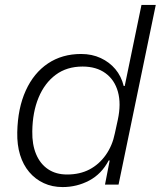

<svg xmlns="http://www.w3.org/2000/svg" viewBox="-20 -749 652 779"><path d="M234 10Q192 10 157.5 -6Q123 -22 98.5 -51Q74 -80 61.5 -120.5Q49 -161 50 -212Q52 -310 84.5 -381.5Q117 -453 174.5 -491.5Q232 -530 309 -530Q353 -530 388.5 -513.5Q424 -497 448 -468.5Q472 -440 482 -400H486L554 -729H612L461 0H406L425 -98H421Q392 -43 342 -16.5Q292 10 234 10ZM252 -41Q304 -41 343 -61.5Q382 -82 409 -120Q436 -158 446 -208L458 -263Q472 -328 458.5 -376.5Q445 -425 408 -452Q371 -479 315 -479Q251 -479 206 -445.5Q161 -412 136.5 -353Q112 -294 111 -216Q110 -163 126.5 -123.5Q143 -84 175 -62.5Q207 -41 252 -41Z"/></svg>

Font: Mona Sans ExtraLight Light
Style: Italic
Weight: 300
Italic angle: -11.6951°
Version: Version 2.000